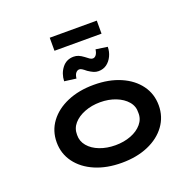

<svg xmlns="http://www.w3.org/2000/svg" viewBox="-157 -1098 1295 1273"><g transform="rotate(-20 490.0 -461.5)"><path d="M491 10Q385 10 303.5 -25Q222 -60 176 -122.5Q130 -185 130 -265Q130 -346 176 -408Q222 -470 303.5 -505Q385 -540 491 -540Q597 -540 678 -505Q759 -470 804.5 -408Q850 -346 850 -265Q850 -185 804.5 -122.5Q759 -60 678 -25Q597 10 491 10ZM491 -114Q551 -114 600.5 -133Q650 -152 679 -186.5Q708 -221 706 -265Q708 -310 679 -344Q650 -378 600.5 -397.5Q551 -417 491 -417Q431 -417 381 -397.5Q331 -378 302 -344.5Q273 -311 274 -265Q273 -221 302 -186.5Q331 -152 381 -133Q431 -114 491 -114ZM553 -614Q535 -614 519 -621Q503 -628 482 -642Q464 -657 454 -663Q444 -669 436 -669Q422 -669 411.5 -656.5Q401 -644 398 -618L315 -629Q317 -683 347.5 -722Q378 -761 429 -761Q447 -761 463 -754.5Q479 -748 499 -733Q514 -721 525 -713.5Q536 -706 546 -706Q560 -706 570 -719.5Q580 -733 583 -757L665 -745Q665 -711 650.5 -680.5Q636 -650 611.5 -632Q587 -614 553 -614ZM324 -841V-933H656V-841Z"/></g></svg>

Font: Lexend Zetta SemiBold
Style: Regular
Weight: 600
Designer: Bonnie Shaver-Troup, Thomas Jockin
Foundry: Lexend
Version: Version 1.007